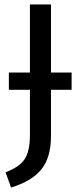

<svg xmlns="http://www.w3.org/2000/svg" viewBox="-20 -709 353 866"><path d="M30 137 5 68Q69 44 92 7.5Q115 -29 115 -100V-304H20V-382H115V-689H210V-382H303V-304H210V-96Q210 1 167 54.5Q124 108 30 137Z"/></svg>

Font: Trujillo
Style: Regular
Weight: 400
Designer: Fira Sans original fonts by bBox Type GmbH, Carrois Corporate GbR, & Edenspiekermann AG / Changes by Cristiano Sobral
Foundry: Fira Sans original fonts by bBox Type GmbH, Carrois Corporate GbR, & Edenspiekermann AG / Changes by Cristiano Sobral
Version: Version 4.301;October 17, 2021;FontCreator 14.0.0.2814 64-bi